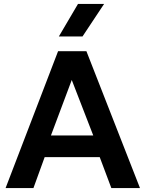

<svg xmlns="http://www.w3.org/2000/svg" viewBox="-20 -962 744 982"><path d="M8.5 0 277 -700H422L696 0H549.5L490 -158.5H208.5L151 0ZM240.5 -269H457L347 -553ZM281 -775.5 379 -942H512.5L402 -775.5Z"/></svg>

Font: Geologica EX Med
Style: Regular
Weight: 500
Designer: Sindre Bremnes, Frode Helland
Foundry: Monokrom Skriftforlag AS
Version: Version 1.010;gftools[0.9.28]